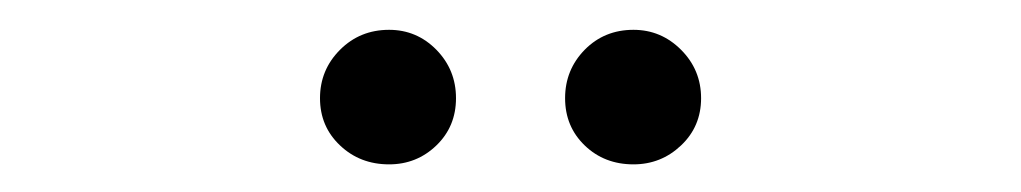

<svg xmlns="http://www.w3.org/2000/svg" viewBox="-20 -652 702 132"><path d="M247.5 -539Q227.5 -539 213.8 -552Q200 -565 200 -584.5Q200 -604 213.8 -617.8Q227.5 -631.5 247.5 -631.5Q266.5 -631.5 280 -617.8Q293.5 -604 293.5 -584.5Q293.5 -565 280 -552Q266.5 -539 247.5 -539ZM415.5 -539Q395.5 -539 382 -552Q368.5 -565 368.5 -584.5Q368.5 -604 382 -617.8Q395.5 -631.5 415.5 -631.5Q434.5 -631.5 448.2 -617.8Q462 -604 462 -584.5Q462 -565 448.2 -552Q434.5 -539 415.5 -539Z"/></svg>

Font: Urbanist Medium
Style: Regular
Weight: 500
Designer: Corey Hu
Foundry: Corey Hu
Version: Version 1.321; ttfautohint (v1.8.4.7-5d5b)